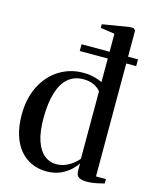

<svg xmlns="http://www.w3.org/2000/svg" viewBox="-123 -898 782 989"><g transform="rotate(15 268.0 -403.0)"><path d="M221.5 11Q178 11 142 -5Q106 -21 79.2 -52.5Q52.5 -84 37.8 -130.8Q23 -177.5 23 -238.5Q23 -327 56.5 -392.2Q90 -457.5 147 -493.2Q204 -529 274.5 -529Q308 -529 335 -521.8Q362 -514.5 376.5 -506.5V-764.5L301 -775.5V-795L444.5 -818.5H464L475 -808.5V-30H528V-6.5Q511.5 -2 485.8 3.2Q460 8.5 435.5 8.5Q408.5 8.5 393.5 -0.2Q378.5 -9 378.5 -34V-74Q369 -58 347.8 -37.8Q326.5 -17.5 294.8 -3.2Q263 11 221.5 11ZM258.5 -38Q287 -38 310 -48Q333 -58 350 -72Q367 -86 376.5 -97.5V-457Q367 -471.5 343.2 -484.2Q319.5 -497 284 -497Q236 -497 203.2 -469.5Q170.5 -442 153.5 -387.5Q136.5 -333 136 -252Q136 -176 152.5 -129Q169 -82 196.8 -60Q224.5 -38 258.5 -38ZM227 -668.5H528V-632.5H227Z"/></g></svg>

Font: Merriweather 120pt
Style: Regular
Weight: 400
Version: Version 2.100